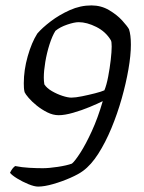

<svg xmlns="http://www.w3.org/2000/svg" viewBox="-20 -585 534 710"><path d="M121 105Q107 105 85 96Q63 87 43.5 75Q24 63 17 54Q25 37 36 29Q61 34 88 35.5Q115 37 138 37Q161 37 194 32Q227 27 246 20Q257 11 277 -20Q297 -51 319.5 -100Q342 -149 360 -211Q342 -202 312 -189.5Q282 -177 250.5 -168Q219 -159 197 -159Q176 -159 155 -169.5Q134 -180 116 -194.5Q98 -209 86 -223Q74 -237 71 -244Q69 -252 68.5 -260Q68 -268 68 -277Q68 -326 82.5 -377Q97 -428 118 -461Q136 -482 167.5 -506Q199 -530 238 -547.5Q277 -565 318 -565Q354 -565 383.5 -547.5Q413 -530 432 -509Q451 -488 457 -477Q464 -456 464 -420Q464 -381 455 -329Q446 -277 430 -220.5Q414 -164 392 -111Q370 -58 343.5 -16.5Q317 25 287 47Q271 59 240.5 72.5Q210 86 177 95.5Q144 105 121 105ZM244 -224Q259 -224 283.5 -229Q308 -234 331.5 -240Q355 -246 366 -251Q374 -270 380 -301.5Q386 -333 389.5 -363.5Q393 -394 393 -413Q393 -431 390 -436Q371 -468 336 -485.5Q301 -503 271 -503Q255 -503 228.5 -494Q202 -485 185 -471Q173 -452 163 -420.5Q153 -389 147.5 -356Q142 -323 142 -298Q142 -285 144 -273Q153 -259 172 -248Q191 -237 211 -230.5Q231 -224 244 -224Z"/></svg>

Font: Texturina 72pt 72pt Light
Style: Italic
Weight: 300
Italic angle: -11°
Designer: Guillermo Torres Carreño
Foundry: Omnibus-Type
Version: Version 1.002; ttfautohint (v1.8.3)